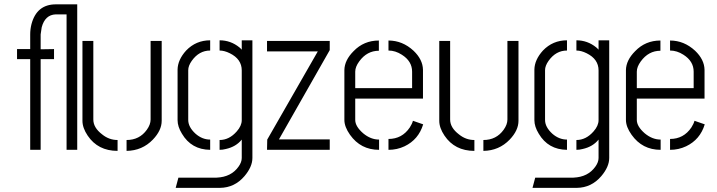

<svg xmlns="http://www.w3.org/2000/svg" viewBox="-20 -700 3351 897"><path d="M59.6 -423.8H121.1V0H169.9V-423.8H232.4V-470.7L169.9 -469.7V-539.1Q169.9 -539.1 174.8 -572.3Q190.4 -630.9 240.2 -632.8H291V0H340.8V-679.7H241.2Q151.4 -679.7 127 -586.9Q121.1 -563.5 121.1 -539.1V-470.7H59.6Z M365.2 -135.7V-508.8H416V-141.6Q416 -103.5 457 -72.3Q489.3 -45.9 529.3 -45.9V4.9Q437.5 4.9 389.6 -66.4Q365.2 -102.5 365.2 -135.7ZM571.3 4.9V-45.9Q631.8 -45.9 666 -93.8Q683.6 -118.2 683.6 -141.6V-508.8H735.4V-135.7Q735.4 -90.8 694.3 -47.9Q644.5 3.9 571.3 4.9Z M800.8 177.7 813.5 129.9H992.2Q1060.5 127 1094.7 78.1Q1109.4 57.6 1109.4 38.1V-47.9Q1083 -14.6 1035.2 -3.9Q1020.5 0 1005.9 0V-45.9Q1050.8 -45.9 1085.9 -85.9Q1109.4 -112.3 1109.4 -138.7V-371.1Q1109.4 -423.8 1053.7 -451.2Q1028.3 -463.9 1005.9 -463.9V-511.7Q1057.6 -511.7 1098.6 -478.5Q1105.5 -472.7 1109.4 -467.8V-511.7H1159.2V38.1Q1159.2 79.1 1122.1 123Q1076.2 176.8 1007.8 177.7ZM809.6 -138.7V-375Q810.5 -420.9 849.6 -463.9Q895.5 -511.7 961.9 -511.7V-463.9Q910.2 -463.9 876 -416Q859.4 -392.6 859.4 -372.1V-139.6Q859.4 -106.4 893.6 -75.2Q924.8 -47.9 961.9 -47.9V0Q874 -1 830.1 -75.2Q809.6 -108.4 809.6 -138.7Z M1227.5 0 1228.5 -47.9 1464.8 -460H1227.5V-508.8H1520.5V-465.8L1283.2 -48.8H1520.5V0Z M1588.9 -139.6V-373Q1589.8 -418.9 1631.8 -460.9Q1679.7 -510.7 1750 -510.7V-462.9Q1694.3 -462.9 1658.2 -413.1Q1639.6 -387.7 1639.6 -365.2V-288.1H1905.3V-365.2Q1905.3 -414.1 1857.4 -444.3Q1827.1 -463.9 1794.9 -463.9V-510.7Q1860.4 -510.7 1912.1 -462.9Q1955.1 -421.9 1956.1 -374V-239.3H1639.6V-139.6Q1639.6 -109.4 1676.8 -77.1Q1711.9 -47.9 1751 -47.9V0Q1665 0 1615.2 -70.3Q1588.9 -107.4 1588.9 -139.6ZM1794.9 0V-50.8Q1858.4 -50.8 1894.5 -104.5Q1905.3 -121.1 1909.2 -135.7L1957 -119.1Q1935.5 -47.9 1870.1 -16.6Q1835 0 1794.9 0Z M2032.2 -135.7V-508.8H2083V-141.6Q2083 -103.5 2124 -72.3Q2156.2 -45.9 2196.3 -45.9V4.9Q2104.5 4.9 2056.6 -66.4Q2032.2 -102.5 2032.2 -135.7ZM2238.3 4.9V-45.9Q2298.8 -45.9 2333 -93.8Q2350.6 -118.2 2350.6 -141.6V-508.8H2402.3V-135.7Q2402.3 -90.8 2361.3 -47.9Q2311.5 3.9 2238.3 4.9Z M2467.8 177.7 2480.5 129.9H2659.2Q2727.5 127 2761.7 78.1Q2776.4 57.6 2776.4 38.1V-47.9Q2750 -14.6 2702.1 -3.9Q2687.5 0 2672.9 0V-45.9Q2717.8 -45.9 2752.9 -85.9Q2776.4 -112.3 2776.4 -138.7V-371.1Q2776.4 -423.8 2720.7 -451.2Q2695.3 -463.9 2672.9 -463.9V-511.7Q2724.6 -511.7 2765.6 -478.5Q2772.5 -472.7 2776.4 -467.8V-511.7H2826.2V38.1Q2826.2 79.1 2789.1 123Q2743.2 176.8 2674.8 177.7ZM2476.6 -138.7V-375Q2477.5 -420.9 2516.6 -463.9Q2562.5 -511.7 2628.9 -511.7V-463.9Q2577.1 -463.9 2543 -416Q2526.4 -392.6 2526.4 -372.1V-139.6Q2526.4 -106.4 2560.5 -75.2Q2591.8 -47.9 2628.9 -47.9V0Q2541 -1 2497.1 -75.2Q2476.6 -108.4 2476.6 -138.7Z M2904.3 -139.6V-373Q2905.3 -418.9 2947.3 -460.9Q2995.1 -510.7 3065.4 -510.7V-462.9Q3009.8 -462.9 2973.6 -413.1Q2955.1 -387.7 2955.1 -365.2V-288.1H3220.7V-365.2Q3220.7 -414.1 3172.9 -444.3Q3142.6 -463.9 3110.4 -463.9V-510.7Q3175.8 -510.7 3227.5 -462.9Q3270.5 -421.9 3271.5 -374V-239.3H2955.1V-139.6Q2955.1 -109.4 2992.2 -77.1Q3027.3 -47.9 3066.4 -47.9V0Q2980.5 0 2930.7 -70.3Q2904.3 -107.4 2904.3 -139.6ZM3110.4 0V-50.8Q3173.8 -50.8 3210 -104.5Q3220.7 -121.1 3224.6 -135.7L3272.5 -119.1Q3251 -47.9 3185.5 -16.6Q3150.4 0 3110.4 0Z"/></svg>

Font: Post No Bills Jaffna
Style: Regular
Weight: 400
Designer: Kosala Senevirathne, Siva Puranthara, Lasantha Premarathna, Tharique Azeez
Foundry: Mooniak
Version: Version 1.220 ; ttfautohint (v1.6)